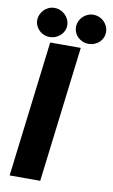

<svg xmlns="http://www.w3.org/2000/svg" viewBox="-99 -963 597 1014"><g transform="rotate(10 199.0 -456.0)"><path d="M192.5 0H28.5L117.5 -728.5H281.5ZM190.5 -833Q190.5 -817 184 -803Q177.5 -789 166.2 -778.8Q155 -768.5 140.2 -762.5Q125.5 -756.5 108.5 -756.5Q92.5 -756.5 78.2 -762.5Q64 -768.5 53.2 -778.8Q42.5 -789 36 -803Q29.5 -817 29.5 -833Q29.5 -849.5 36 -863.8Q42.5 -878 53.2 -889Q64 -900 78.2 -906.2Q92.5 -912.5 108.5 -912.5Q125.5 -912.5 140.2 -906.2Q155 -900 166.2 -889Q177.5 -878 184 -863.8Q190.5 -849.5 190.5 -833ZM398.5 -833Q398.5 -817 392.2 -803Q386 -789 375 -778.8Q364 -768.5 349.2 -762.5Q334.5 -756.5 317.5 -756.5Q301 -756.5 286.5 -762.5Q272 -768.5 261 -778.8Q250 -789 243.8 -803Q237.5 -817 237.5 -833Q237.5 -849.5 243.8 -863.8Q250 -878 261 -889Q272 -900 286.5 -906.2Q301 -912.5 317.5 -912.5Q334.5 -912.5 349.2 -906.2Q364 -900 375 -889Q386 -878 392.2 -863.8Q398.5 -849.5 398.5 -833Z"/></g></svg>

Font: Lato ExtraBold
Style: Italic
Weight: 800
Italic angle: -7°
Designer: Lukasz Dziedzic with Adam Twardoch and Botio Nikoltchev
Foundry: tyPoland Lukasz Dziedzic
Version: Version 2.015; 2015-08-06; http://www.latofonts.com/